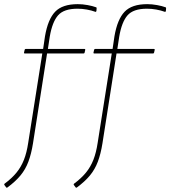

<svg xmlns="http://www.w3.org/2000/svg" viewBox="-43 -715 821 926"><path d="M188 -479H364Q369 -479 368 -474L365 -461Q364 -457 360 -457H184L116 -23Q108 27 94 64.5Q80 102 55.5 131.5Q31 161 -7 189Q-10 192 -13 189L-22 177Q-24 173 -21 171Q14 145 36.5 117.5Q59 90 72.5 55.5Q86 21 93 -26L161 -457H77Q72 -457 73 -462L76 -475Q77 -479 81 -479H165L174 -540Q188 -622 223 -658.5Q258 -695 332 -695Q355 -695 379.5 -690.5Q404 -686 420 -680Q424 -679 423 -674L422 -662Q421 -657 417 -658Q398 -665 375.5 -669Q353 -673 331 -673Q265 -673 237 -641Q209 -609 197 -538ZM523 -479H699Q704 -479 703 -474L700 -461Q699 -457 695 -457H519L451 -23Q443 27 429 64.5Q415 102 390.5 131.5Q366 161 328 189Q325 192 322 189L313 177Q311 173 314 171Q349 145 371.5 117.5Q394 90 407.5 55.5Q421 21 428 -26L496 -457H412Q407 -457 408 -462L411 -475Q412 -479 416 -479H500L509 -540Q523 -622 558 -658.5Q593 -695 667 -695Q690 -695 714.5 -690.5Q739 -686 755 -680Q759 -679 758 -674L757 -662Q756 -657 752 -658Q733 -665 710.5 -669Q688 -673 666 -673Q600 -673 572 -641Q544 -609 532 -538Z"/></svg>

Font: Sofia Sans Thin
Style: Italic
Weight: 250
Italic angle: -9°
Version: Version 4.100-B